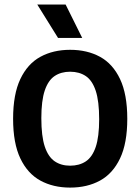

<svg xmlns="http://www.w3.org/2000/svg" viewBox="-20 -823 622 850"><path d="M290.5 7.5Q215.5 7.5 158.8 -23.5Q102 -54.5 70 -121.8Q38 -189 38 -297Q38 -405.5 70 -473Q102 -540.5 158.8 -571.5Q215.5 -602.5 290.5 -602.5Q366 -602.5 422.8 -571.5Q479.5 -540.5 511.5 -473Q543.5 -405.5 543.5 -297Q543.5 -189 511.5 -121.8Q479.5 -54.5 422.8 -23.5Q366 7.5 290.5 7.5ZM290.5 -89.5Q331 -89.5 359.8 -108.5Q388.5 -127.5 403.8 -172.5Q419 -217.5 419 -295Q419 -375 403.8 -421Q388.5 -467 359.8 -486.2Q331 -505.5 290.5 -505.5Q250.5 -505.5 222 -486.5Q193.5 -467.5 178.2 -422.5Q163 -377.5 163 -300Q163 -220 178.2 -174.2Q193.5 -128.5 222 -109Q250.5 -89.5 290.5 -89.5ZM237 -655 145 -803H270.5L344 -655Z"/></svg>

Font: Encode Sans SC Condensed SemiBold
Style: Regular
Weight: 600
Width: 3
Designer: Multiple Designers
Foundry: Impallari Type
Version: Version 3.002